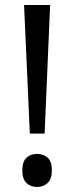

<svg xmlns="http://www.w3.org/2000/svg" viewBox="-20 -734 297 766"><path d="M158 -201H99L76 -714H180ZM69 -54Q69 -89 85.5 -104.5Q102 -120 128 -120Q153 -120 170 -105Q187 -90 187 -54Q187 -19 169.5 -3.5Q152 12 128 12Q102 12 85.5 -4Q69 -20 69 -54Z"/></svg>

Font: Noto Sans Thai Looped SemiCond
Style: Regular
Weight: 400
Width: 4
Designer: Sasikarn Vongin, Ben Mitchell
Foundry: The Fontpad Ltd
Version: Version 1.001